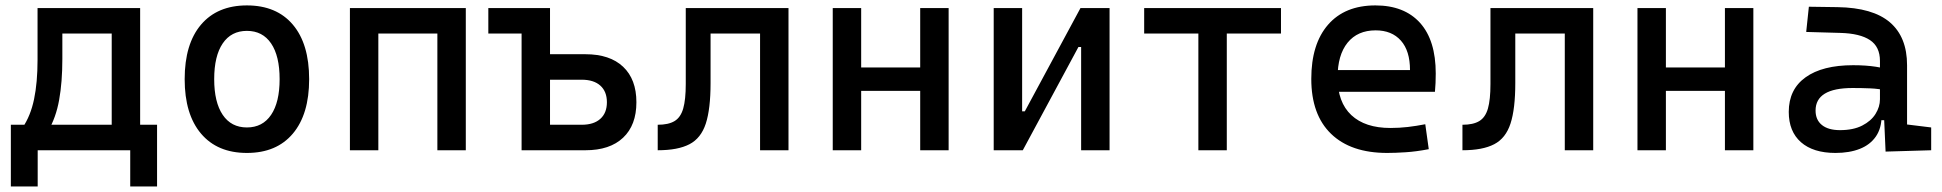

<svg xmlns="http://www.w3.org/2000/svg" viewBox="-20 -547 7071 699"><path d="M155.3 -70.8 62.5 -83Q91.3 -125 104 -185.8Q116.7 -246.6 116.7 -329.1V-517.6H207V-332.5Q207 -248 195.3 -183.1Q183.6 -118.2 155.3 -70.8ZM19.5 131.8V-63.5H117.2V131.8ZM454.1 131.8V-63.5H551.8V131.8ZM386.7 0V-517.6H490.2V0ZM166.5 -424.8V-517.6H449.7V-424.8ZM551.8 -92.8V0H19.5V-92.8Z M878.9 9.8Q771.5 9.8 711.9 -60.5Q652.3 -130.9 652.3 -258.8Q652.3 -387.2 711.9 -457.3Q771.5 -527.3 878.9 -527.3Q986.8 -527.3 1046.1 -457.3Q1105.5 -387.2 1105.5 -258.8Q1105.5 -130.9 1046.1 -60.5Q986.8 9.8 878.9 9.8ZM878.9 -83Q936 -83 967 -128.9Q998 -174.8 998 -258.8Q998 -343.3 967 -388.9Q936 -434.6 878.9 -434.6Q821.8 -434.6 790.8 -388.9Q759.8 -343.3 759.8 -258.8Q759.8 -174.8 790.8 -128.9Q821.8 -83 878.9 -83Z M1572.3 0V-517.6H1675.8V0ZM1253.9 0V-517.6H1357.4V0ZM1284.2 -424.8V-517.6H1660.6V-424.8Z M1975.6 0V-92.8H2097.7Q2141.6 -92.8 2165.5 -114.3Q2189.5 -135.7 2189.5 -174.8Q2189.5 -213.9 2165.5 -235.4Q2141.6 -256.8 2097.7 -256.8H1965.8V-349.6H2111.3Q2200.2 -349.6 2248.5 -304Q2296.9 -258.3 2296.9 -174.8Q2296.9 -91.3 2248.5 -45.7Q2200.2 0 2111.3 0ZM1878.9 0V-517.6H1982.4V0ZM1757.8 -424.8V-517.6H1930.2V-424.8Z M2374.5 0V-92.8Q2413.6 -92.8 2435.8 -106.2Q2458 -119.6 2467.3 -151.9Q2476.6 -184.1 2476.6 -241.2V-517.6H2566.9V-244.6Q2566.9 -150.4 2549.6 -97.2Q2532.2 -43.9 2490.2 -22Q2448.2 0 2374.5 0ZM2747.1 0V-517.6H2850.6V0ZM2502 -424.8V-517.6H2832.5V-424.8Z M3330.1 0V-517.6H3433.6V0ZM3011.7 0V-517.6H3115.2V0ZM3042 -216.3V-301.3H3418.5V-216.3Z M3666 0V-141.6H3710.9L3913.6 -517.6H3947.8V-376H3906.2L3703.6 0ZM3597.7 0V-517.6H3701.2V0ZM3916 0V-517.6H4019.5V0Z M4342.8 0V-517.6H4446.3V0ZM4145.5 -424.8V-517.6H4643.6V-424.8Z M5030.3 9.8Q4897.9 9.8 4825.9 -59.8Q4753.9 -129.4 4753.9 -259.8Q4753.9 -386.7 4814.9 -457Q4876 -527.3 4987.3 -527.3Q5092.3 -527.3 5149.7 -463.9Q5207 -400.4 5207 -279.3Q5207 -243.7 5204.1 -212.9H4840.8V-292H5113.3Q5113.3 -361.8 5080.1 -399.2Q5046.9 -436.5 4988.3 -436.5Q4922.4 -436.5 4886 -391.6Q4849.6 -346.7 4849.6 -264.6Q4849.6 -174.8 4899.7 -127.9Q4949.7 -81.1 5042 -81.1Q5074.2 -81.1 5105.5 -84.7Q5136.7 -88.4 5168.9 -94.7L5181.6 -3.9Q5135.7 4.9 5097.7 7.3Q5059.6 9.8 5030.3 9.8Z M5304.2 0V-92.8Q5343.3 -92.8 5365.5 -106.2Q5387.7 -119.6 5397 -151.9Q5406.2 -184.1 5406.2 -241.2V-517.6H5496.6V-244.6Q5496.6 -150.4 5479.2 -97.2Q5461.9 -43.9 5419.9 -22Q5377.9 0 5304.2 0ZM5676.8 0V-517.6H5780.3V0ZM5431.6 -424.8V-517.6H5762.2V-424.8Z M6259.8 0V-517.6H6363.3V0ZM5941.4 0V-517.6H6044.9V0ZM5971.7 -216.3V-301.3H6348.1V-216.3Z M6844.7 4.9 6837.9 -148.4 6824.2 -191.4V-325.2Q6824.2 -377 6787.8 -401.1Q6751.5 -425.3 6679.7 -427.2L6555.7 -430.7L6565.4 -522.5L6669.9 -521Q6798.3 -519 6860.6 -465.6Q6922.9 -412.1 6922.9 -309.6V-93.8L7010.7 -83V0ZM6662.1 9.8Q6581.1 9.8 6536.6 -29.3Q6492.2 -68.4 6492.2 -139.6Q6492.2 -221.7 6553.5 -265.6Q6614.7 -309.6 6726.6 -309.6Q6772.9 -309.6 6809.3 -304Q6845.7 -298.3 6874 -287.1L6852.5 -216.8Q6819.8 -224.1 6788.6 -225.3Q6757.3 -226.6 6724.6 -226.6Q6589.8 -226.6 6589.8 -144.5Q6589.8 -110.4 6613 -91.8Q6636.2 -73.2 6678.7 -73.2Q6727.1 -73.2 6759.5 -89.8Q6792 -106.4 6808.1 -132.3Q6824.2 -158.2 6824.2 -185.5V-242.2L6854.5 -109.4H6813.5L6830.1 -125Q6830.1 -80.1 6809.3 -50Q6788.6 -20 6751 -5.1Q6713.4 9.8 6662.1 9.8Z"/></svg>

Font: Cascadia Code PL
Style: Regular
Weight: 400
Monospace: yes
Designer: Aaron Bell
Foundry: Saja Typeworks
Version: Version 2102.003